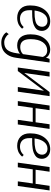

<svg xmlns="http://www.w3.org/2000/svg" viewBox="1086 -1636 810 3023"><g transform="rotate(90 1491.5 -125.0)"><path d="M406 -93 432 -69Q430 -66 426 -60.5Q422 -55 407 -41.5Q392 -28 374 -17.5Q356 -7 326 1.5Q296 10 262 10Q174 10 120 -42Q66 -94 66 -192Q66 -335 135 -422.5Q204 -510 316 -510Q386 -510 426.5 -472Q467 -434 467 -378Q467 -344 454.5 -318Q442 -292 418 -276Q394 -260 368 -249.5Q342 -239 307.5 -234Q273 -229 246.5 -227.5Q220 -226 187 -226H142Q141 -212 141 -183Q141 -108 177.5 -71Q214 -34 275 -34Q300 -34 322.5 -40Q345 -46 359.5 -54.5Q374 -63 385 -72Q396 -81 401 -87ZM307 -467Q243 -467 201 -413.5Q159 -360 146 -264H189Q221 -264 246.5 -266Q272 -268 303 -275Q334 -282 354 -294Q374 -306 388 -328.5Q402 -351 402 -382Q402 -419 377 -443Q352 -467 307 -467Z M965 -500 891 22Q880 107 843 162Q806 217 758.5 238.5Q711 260 652 260Q600 260 559.5 240Q519 220 504 200L489 181L518 143Q523 151 532.5 163Q542 175 575.5 194.5Q609 214 648 214Q722 214 763 169Q804 124 820 12V8Q820 6 821 5V4L826 -36Q821 -31 812 -23.5Q803 -16 769.5 -3Q736 10 696 10Q611 10 566 -45.5Q521 -101 521 -199Q521 -339 590 -424.5Q659 -510 762 -510Q803 -510 833 -495Q863 -480 872.5 -467.5Q882 -455 887 -443L908 -500ZM723 -38Q790 -38 833 -81L877 -392Q876 -395 874.5 -399.5Q873 -404 865.5 -416.5Q858 -429 847.5 -438.5Q837 -448 818 -455.5Q799 -463 775 -463Q695 -463 646 -394Q597 -325 597 -197Q597 -38 723 -38Z M1430 -500H1494L1424 0H1351L1409 -412L1099 0H1043L1113 -500H1186L1130 -102Z M1572 0 1642 -500H1715L1684 -280H1906L1937 -500H2010L1940 0H1867L1900 -235H1678L1645 0Z M2420 -93 2446 -69Q2444 -66 2440 -60.5Q2436 -55 2421 -41.5Q2406 -28 2388 -17.5Q2370 -7 2340 1.5Q2310 10 2276 10Q2188 10 2134 -42Q2080 -94 2080 -192Q2080 -335 2149 -422.5Q2218 -510 2330 -510Q2400 -510 2440.5 -472Q2481 -434 2481 -378Q2481 -344 2468.5 -318Q2456 -292 2432 -276Q2408 -260 2382 -249.5Q2356 -239 2321.5 -234Q2287 -229 2260.5 -227.5Q2234 -226 2201 -226H2156Q2155 -212 2155 -183Q2155 -108 2191.5 -71Q2228 -34 2289 -34Q2314 -34 2336.5 -40Q2359 -46 2373.5 -54.5Q2388 -63 2399 -72Q2410 -81 2415 -87ZM2321 -467Q2257 -467 2215 -413.5Q2173 -360 2160 -264H2203Q2235 -264 2260.5 -266Q2286 -268 2317 -275Q2348 -282 2368 -294Q2388 -306 2402 -328.5Q2416 -351 2416 -382Q2416 -419 2391 -443Q2366 -467 2321 -467Z M2541 0 2611 -500H2684L2653 -280H2875L2906 -500H2979L2909 0H2836L2869 -235H2647L2614 0Z"/></g></svg>

Font: ArsenalItalic
Style: Italic
Weight: 400
Italic angle: -9°
Designer: Andrij Shevchenko
Foundry: Stairsfor.com
Version: Version 1.000